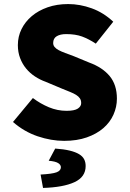

<svg xmlns="http://www.w3.org/2000/svg" viewBox="-20 -682 640 946"><path d="M296 12Q232 12 165.5 -10.5Q99 -33 44 -81L142 -199Q179 -171 221 -153.5Q263 -136 308 -136Q347 -136 363.5 -147Q380 -158 380 -174Q380 -188 373.5 -197.5Q367 -207 355 -214.5Q343 -222 325.5 -229Q308 -236 286 -245L205 -279Q177 -289 152 -305.5Q127 -322 108.5 -344.5Q90 -367 79 -396Q68 -425 68 -460Q68 -502 86 -538.5Q104 -575 136.5 -602.5Q169 -630 214.5 -646Q260 -662 316 -662Q374 -662 432 -641Q490 -620 538 -575L452 -467Q417 -490 384.5 -502Q352 -514 306 -514Q277 -514 259.5 -503.5Q242 -493 242 -470Q242 -459 249 -450.5Q256 -442 269 -435Q282 -428 301 -421Q320 -414 344 -405L419 -374Q485 -350 520.5 -307Q556 -264 556 -196Q556 -155 539 -117Q522 -79 489 -50.5Q456 -22 407.5 -5Q359 12 296 12ZM192 244 180 178Q237 175 258.5 167Q280 159 280 142Q280 130 266.5 121.5Q253 113 220 110L252 50Q295 53 323.5 60Q352 67 369.5 77.5Q387 88 394.5 102.5Q402 117 402 136Q402 190 347 215.5Q292 241 192 244Z"/></svg>

Font: Source Code Pro Black
Style: Regular
Weight: 900
Monospace: yes
Designer: Paul D. Hunt, Teo Tuominen
Foundry: Adobe Systems Incorporated
Version: Version 2.030;PS 1.000;hotconv 16.6.51;makeotf.lib2.5.65220